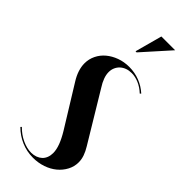

<svg xmlns="http://www.w3.org/2000/svg" viewBox="-228 -705 744 744"><g transform="rotate(45 144.0 -333.0)"><path d="M261.5 -463.5Q239.8 -483.2 212.9 -493.6Q186 -504 155.5 -504Q127.5 -504 103.2 -495.1Q79 -486.2 61 -471.1Q43 -456 32.9 -435.2Q22.8 -414.5 22.8 -391.2Q22.8 -373 29 -353.9Q35.2 -334.8 47.8 -314.8L150.5 -148.5Q166.5 -122.2 174.9 -99.9Q183.2 -77.5 183.2 -59.5Q183.2 -46 178.9 -34.8Q174.5 -23.5 166.5 -16Q158.5 -8.5 146.9 -4.1Q135.2 0.2 121.8 0.2Q98 0.2 72.1 -11.8Q46.2 -23.8 25.5 -45.2L21.5 -41Q45.5 -17 75.9 -4Q106.2 9 140.2 9Q169 9 194.1 0.4Q219.2 -8.2 237.9 -23.6Q256.5 -39 267.5 -59.8Q278.5 -80.5 278.5 -104Q278.5 -120 272.8 -136.4Q267 -152.8 256.5 -169.8L136 -369.5Q124.5 -387.2 118.8 -403.1Q113 -419 113 -433.2Q113 -446.5 117.9 -457.6Q122.8 -468.8 131.6 -476.9Q140.5 -485 152.5 -489.4Q164.5 -493.8 179.2 -493.8Q199 -493.8 219.4 -484.9Q239.8 -476 257.2 -459.5ZM135.8 -563.8 235.5 -675.2H160L129.8 -563.8Z"/></g></svg>

Font: Moniqa Black
Style: Regular
Weight: 900
Designer: Rajesh Rajput
Foundry: Rajesh Rajput
Version: Version 1.000